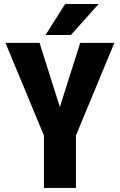

<svg xmlns="http://www.w3.org/2000/svg" viewBox="-20 -921 587 941"><path d="M173.8 -710.9 273.4 -396.5 373 -710.9H540.5L352.1 -256.8V0H195.3V-256.8L6.8 -710.9ZM203.1 -749.5 299.3 -901.4H463.4L327.6 -749.5Z"/></svg>

Font: Roboto Condensed ExtraBold
Style: Regular
Weight: 800
Designer: Christian Robertson
Foundry: Google
Version: Version 3.008; 2023